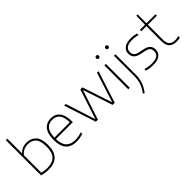

<svg xmlns="http://www.w3.org/2000/svg" viewBox="76 -1822 3067 3067"><g transform="rotate(-45 1609.5 -289.0)"><path d="M91.5 -13.5V-808H125.5V-479.5H128.5Q158.5 -511.5 201.8 -529.8Q245 -548 297.5 -548Q396.5 -548 456.2 -484Q516 -420 516 -280Q516 -134.5 448 -62.8Q380 9 247.5 9Q166 9 91.5 -13.5ZM480 -276Q480 -404.5 430.5 -459.8Q381 -515 295.5 -515Q245 -515 200.5 -494.8Q156 -474.5 125.5 -433.5V-41Q151.5 -33.5 183.8 -28.8Q216 -24 250.5 -24Q365 -24 422.5 -85.2Q480 -146.5 480 -276Z M1052 -255H670Q673 -134 727 -79Q781 -24 882 -24Q944.5 -24 1026.5 -50.5V-16.5Q950.5 9 880 9Q634 9 634 -270Q634 -409.5 690.2 -478.8Q746.5 -548 846 -548Q945.5 -548 998.8 -479.2Q1052 -410.5 1052 -270ZM670 -288H1016.5Q1014 -406 971 -460.5Q928 -515 846 -515Q763 -515 717.8 -460.5Q672.5 -406 670 -288Z M1883 -540H1918.5L1743.5 0H1696.5L1530 -503.5L1363.5 0H1316.5L1140.5 -540H1177.5L1340.5 -32.5L1506.5 -540H1553.5L1720.5 -32.5Z M2049.5 0V-540H2083.5V0ZM2035.5 -711Q2035.5 -725 2044.2 -734Q2053 -743 2066.5 -743Q2080 -743 2088.8 -734Q2097.5 -725 2097.5 -711Q2097.5 -697 2088.8 -688.5Q2080 -680 2066.5 -680Q2053 -680 2044.2 -688.5Q2035.5 -697 2035.5 -711Z M2165.5 212.5Q2218.5 144.5 2242.5 74.5Q2266.5 4.5 2266.5 -83V-540H2300.5V-86Q2300.5 8.5 2274.2 82.2Q2248 156 2190 230ZM2252.5 -715.5Q2252.5 -729.5 2261.2 -738.5Q2270 -747.5 2283.5 -747.5Q2297 -747.5 2305.8 -738.5Q2314.5 -729.5 2314.5 -715.5Q2314.5 -701.5 2305.8 -693Q2297 -684.5 2283.5 -684.5Q2270 -684.5 2261.2 -693Q2252.5 -701.5 2252.5 -715.5Z M2458.5 -12.5V-46.5Q2500.5 -34 2535.2 -29Q2570 -24 2608.5 -24Q2693.5 -24 2733.5 -53Q2773.5 -82 2773.5 -137Q2773.5 -168 2763 -188.8Q2752.5 -209.5 2728.5 -223Q2704.5 -236.5 2663.5 -244.5L2590 -259Q2516.5 -274.5 2483.8 -309.5Q2451 -344.5 2451 -401Q2451 -444 2472.5 -477Q2494 -510 2539.2 -529Q2584.5 -548 2652 -548Q2717.5 -548 2779.5 -531V-497Q2744 -507 2714.8 -511Q2685.5 -515 2652 -515Q2566 -515 2526.5 -484.5Q2487 -454 2487 -402Q2487 -360 2510.5 -333.5Q2534 -307 2592 -295L2666 -280.5Q2742.5 -265 2775.8 -231.2Q2809 -197.5 2809 -140.5Q2809 -70 2758 -30.5Q2707 9 2606 9Q2564.5 9 2528.8 4Q2493 -1 2458.5 -12.5Z M3215.5 -34.5V-0.5Q3194 5 3175.8 7Q3157.5 9 3136 9Q3054.5 9 3010.8 -33.2Q2967 -75.5 2967 -163V-508H2852V-540H2967L2971 -740H3001V-540H3204V-508H3001V-169Q3001 -92.5 3035.5 -58.2Q3070 -24 3138 -24Q3172 -24 3215.5 -34.5Z"/></g></svg>

Font: Encode Sans Semi Expanded Thin
Style: Regular
Weight: 250
Width: 6
Designer: Multiple Designers
Foundry: Impallari Type
Version: Version 2.000